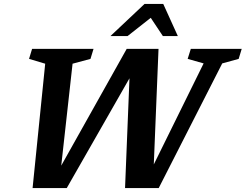

<svg xmlns="http://www.w3.org/2000/svg" viewBox="-20 -955 1248 975"><path d="M1014 -633 933 -656 949 -707H1207.5L1192 -656L1108.5 -633L786 0H615L637.5 -557.5L319 0H145.5L209.5 -631.5L127.5 -656L143 -707H455L439.5 -656L348.5 -631.5L291 -114L623.5 -707H785L761 -120ZM541 -772 714 -935H809L883 -772H807L745.5 -864.5L628 -772Z"/></svg>

Font: Newsreader Caption Medium
Style: Italic
Weight: 500
Italic angle: -17°
Designer: Hugues Gentile
Foundry: Production Type
Version: Version 1.001